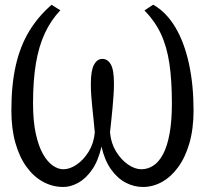

<svg xmlns="http://www.w3.org/2000/svg" viewBox="-20 -770 856 802"><path d="M244.5 11Q199.5 11 160 -10.5Q120.5 -32 90.8 -73Q61 -114 44.2 -173.5Q27.5 -233 27.5 -308.5Q27.5 -416 46 -497Q64.5 -578 102 -639.8Q139.5 -701.5 195.5 -750L232 -727Q193 -686 167.8 -632.2Q142.5 -578.5 130.2 -506.5Q118 -434.5 118 -338.5Q118 -264 129.5 -211.5Q141 -159 159.8 -126.2Q178.5 -93.5 200.8 -78.2Q223 -63 244.5 -63Q272 -63 300.8 -82.8Q329.5 -102.5 350.8 -137.2Q372 -172 376 -217Q374 -241 371.2 -266.5Q368.5 -292 365.8 -318.5Q363 -345 361.2 -370.5Q359.5 -396 359.5 -420Q359.5 -475.5 372.8 -499.8Q386 -524 407.5 -524Q429.5 -524 442.8 -501.2Q456 -478.5 456 -420Q456 -396 454.2 -370.5Q452.5 -345 450 -318.5Q447.5 -292 444.8 -266.5Q442 -241 439.5 -217Q443.5 -172 464.8 -137.2Q486 -102.5 514.8 -82.8Q543.5 -63 570.5 -63Q597 -63 620.2 -78Q643.5 -93 661 -125.8Q678.5 -158.5 688.2 -211Q698 -263.5 698 -338.5Q698 -434.5 687.5 -505Q677 -575.5 652 -628.8Q627 -682 583.5 -726.5L620 -750.5Q675 -719 712.5 -655.8Q750 -592.5 769.2 -504.2Q788.5 -416 788.5 -308.5Q788.5 -231.5 771.2 -172Q754 -112.5 724.2 -71.8Q694.5 -31 656.5 -10Q618.5 11 577 11Q539.5 11 504.8 -7.2Q470 -25.5 443.5 -63Q417 -100.5 404 -157.5Q390 -97 363.8 -60Q337.5 -23 306 -6Q274.5 11 244.5 11Z"/></svg>

Font: Merriweather Light
Style: Regular
Weight: 300
Designer: Eben Sorkin
Foundry: Eben Sorkin
Version: Version 2.100